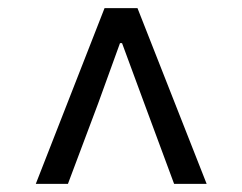

<svg xmlns="http://www.w3.org/2000/svg" viewBox="-20 -769 595 472"><path d="M68 -317 237 -749H318L488 -317H408L335 -514L280 -663H275L221 -514L147 -317Z"/></svg>

Font: Noto Sans KR
Style: Regular
Weight: 400
Designer: Ryoko NISHIZUKA  (kana, bopomofo & ideographs); Paul D. Hunt (Latin, Greek & Cyrillic); Sandoll Communications , Soo-you
Foundry: Adobe
Version: Version 2.004-H2;hotconv 1.0.118;makeotfexe 2.5.65603